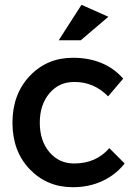

<svg xmlns="http://www.w3.org/2000/svg" viewBox="-20 -777 574 801"><path d="M320 -757 432 -707 317 -609H225ZM431 -375Q371 -436 289 -435Q226 -435 186 -387.5Q146 -340 146 -265Q146 -190 186 -142.5Q226 -95 289 -95Q381 -95 436 -159L500 -95Q463 -48 407.5 -22Q352 4 284 4Q176 4 104 -71Q32 -146 32 -265Q32 -384 104 -460Q176 -536 284 -536Q417 -536 494 -449Z"/></svg>

Font: Steamflix Grotesk
Style: Regular
Weight: 400
Designer: Julieta Ulanovsky
Foundry: Julieta Ulanovsky
Version: Version 4.000;PS 004.000;hotconv 1.0.88;makeotf.lib2.5.64775